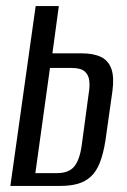

<svg xmlns="http://www.w3.org/2000/svg" viewBox="-20 -610 417 630"><path d="M14 0 97 -590H173L152 -435H248Q287 -435 311.5 -423Q336 -411 345.5 -384Q355 -357 349 -312L326 -149Q319 -105 307.5 -76Q296 -47 278 -30.5Q260 -14 235.5 -7Q211 0 178 0ZM96 -42H168Q205 -42 223 -63Q241 -84 248 -132L271 -303Q275 -325 273 -344.5Q271 -364 258 -375.5Q245 -387 215 -387H144Z"/></svg>

Font: Alumni Sans Medium
Style: Italic
Weight: 500
Italic angle: -8°
Designer: Robert E. Leuschke
Foundry: Robert E. Leuschke
Version: Version 1.016